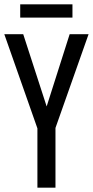

<svg xmlns="http://www.w3.org/2000/svg" viewBox="-20 -873 432 893"><path d="M197 -378 304 -714H392L238 -278V0H154V-276L0 -714H88ZM317 -853V-791H74V-853Z"/></svg>

Font: Noto Sans ExtraCondensed
Style: Regular
Weight: 400
Width: 2
Designer: Monotype Design Team
Foundry: Monotype Imaging Inc.
Version: Version 2.013